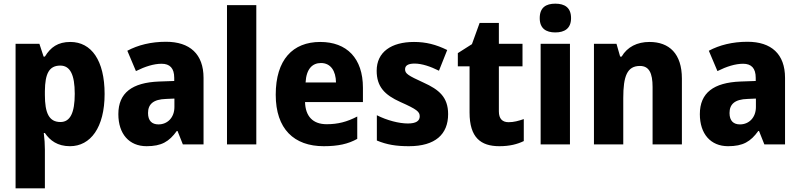

<svg xmlns="http://www.w3.org/2000/svg" viewBox="-20 -788 4368 1048"><path d="M364 -559C296 -559 256 -530 225 -479H218L195 -549H65V240H225V28C225 0 223 -30 219 -62H225C253 -21 294 10 362 10C474 10 551 -92 551 -275C551 -458 479 -559 364 -559ZM309 -430C362 -430 388 -382 388 -276C388 -172 363 -122 310 -122C247 -122 225 -172 225 -270V-291C226 -386 248 -430 309 -430Z M886 -560C804 -560 733 -542 675 -511L722 -400C772 -425 820 -440 862 -440C907 -440 931 -416 931 -363V-346L847 -343C702 -337 626 -282 626 -165C626 -57 685 10 780 10C862 10 903 -15 945 -73H949L978 0H1091V-363C1091 -493 1016 -560 886 -560ZM887 -248 932 -250V-204C932 -146 894 -109 845 -109C810 -109 788 -128 788 -171C788 -218 815 -246 887 -248Z M1379 0V-760H1219V0Z M1728 -559C1578 -559 1485 -462 1485 -271C1485 -84 1585 10 1747 10C1825 10 1880 -2 1930 -30V-152C1874 -123 1825 -110 1763 -110C1687 -110 1647 -154 1645 -231H1961V-309C1961 -470 1873 -559 1728 -559ZM1732 -444C1785 -444 1813 -401 1814 -338H1648C1652 -412 1685 -444 1732 -444Z M2426 -165C2426 -258 2376 -299 2292 -337C2207 -376 2191 -386 2191 -410C2191 -431 2209 -441 2243 -441C2283 -441 2330 -425 2376 -402L2421 -515C2360 -545 2305 -559 2240 -559C2116 -559 2036 -504 2036 -402C2036 -315 2079 -270 2166 -231C2256 -191 2271 -178 2271 -153C2271 -128 2251 -114 2206 -114C2158 -114 2092 -131 2037 -159V-21C2092 2 2143 10 2212 10C2356 10 2426 -55 2426 -165Z M2756 -121C2722 -121 2703 -140 2703 -180V-426H2832V-549H2703V-663H2598L2556 -547L2479 -498V-426H2543V-174C2543 -37 2604 10 2706 10C2762 10 2804 -1 2839 -18V-138C2810 -128 2784 -121 2756 -121Z M3011 -768C2960 -768 2926 -747 2926 -689C2926 -632 2961 -611 3011 -611C3061 -611 3097 -632 3097 -689C3097 -747 3062 -768 3011 -768ZM3091 -549H2931V0H3091Z M3525 -559C3458 -559 3404 -532 3373 -479H3365L3345 -549H3222V0H3382V-253C3382 -372 3403 -428 3473 -428C3523 -428 3542 -389 3542 -313V0H3702V-359C3702 -495 3633 -559 3525 -559Z M4060 -560C3978 -560 3907 -542 3849 -511L3896 -400C3946 -425 3994 -440 4036 -440C4081 -440 4105 -416 4105 -363V-346L4021 -343C3876 -337 3800 -282 3800 -165C3800 -57 3859 10 3954 10C4036 10 4077 -15 4119 -73H4123L4152 0H4265V-363C4265 -493 4190 -560 4060 -560ZM4061 -248 4106 -250V-204C4106 -146 4068 -109 4019 -109C3984 -109 3962 -128 3962 -171C3962 -218 3989 -246 4061 -248Z"/></svg>

Font: Noto Sans Thai SemCond ExtBd
Style: Regular
Weight: 800
Width: 4
Designer: Monotype Design Team
Foundry: Monotype Imaging Inc.
Version: Version 2.002